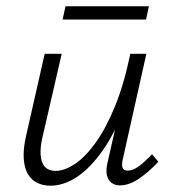

<svg xmlns="http://www.w3.org/2000/svg" viewBox="-20 -584 549 610"><path d="M140 6Q118 6 99.5 -2.5Q81 -11 69.5 -29.5Q58 -48 55.5 -78.5Q53 -109 63 -153L122 -413H176L117 -157Q103 -101 113 -71Q123 -41 157 -41Q184 -41 217 -62.5Q250 -84 283 -129.5Q316 -175 345 -245.5Q374 -316 394 -413H426Q402 -302 368.5 -222.5Q335 -143 296.5 -92.5Q258 -42 218.5 -18Q179 6 140 6ZM361 5Q345 5 334 -3.5Q323 -12 319.5 -28Q316 -44 322 -69L400 -413H445L371 -82Q366 -62 369 -52Q372 -42 386 -42Q403 -42 421.5 -56Q440 -70 463 -94L483 -70Q450 -35 419.5 -15Q389 5 361 5ZM179 -522 188 -564H453L444 -522Z"/></svg>

Font: Ysabeau Infant Light
Style: Italic
Weight: 300
Italic angle: -12°
Designer: Christian Thalmann (Catharsis Fonts)
Version: Version 2.001;gftools[0.9.30]; featfreeze: ss01,ss02,lnum